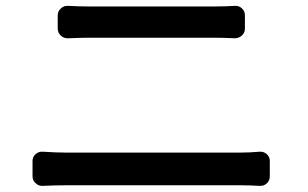

<svg xmlns="http://www.w3.org/2000/svg" viewBox="-20 -680 1040 648"><path d="M124 -52.7Q123 -52.7 122.1 -52.7Q109.4 -52.7 100.6 -61.5Q89.8 -70.3 89.8 -85V-136.7Q89.8 -150.4 100.1 -159.7Q110.4 -168.9 124 -168Q170.9 -165 203.1 -165H791Q823.2 -165 856.4 -168Q870.1 -168.9 880.4 -159.7Q890.6 -150.4 890.6 -136.7V-85Q890.6 -70.3 880.4 -61Q870.1 -51.8 856.4 -52.7Q819.3 -54.7 791 -54.7H203.1Q166 -54.7 124 -52.7ZM210 -550.8Q209 -550.8 208 -550.8Q195.3 -550.8 185.5 -559.6Q174.8 -569.3 174.8 -584V-627.9Q174.8 -642.6 185.5 -651.4Q194.3 -660.2 207 -660.2Q208 -660.2 210 -660.2Q248 -658.2 281.2 -658.2H703.1Q738.3 -658.2 772.5 -660.2Q786.1 -661.1 796.4 -651.9Q806.6 -642.6 806.6 -627.9V-584Q806.6 -569.3 796.4 -560.1Q786.1 -550.8 772.5 -550.8Q733.4 -552.7 703.1 -552.7H282.2Q251 -552.7 210 -550.8Z"/></svg>

Font: Gen Jyuu Gothic L Monospace Medium
Style: Regular
Weight: 500
Designer: [Source Han Sans]
Ryoko NISHIZUKA  (kana & ideographs); Paul D. Hunt (Latin, Greek & Cyrillic); Wenlong ZHANG  (bopomofo
Version: Version 1.002.20150607